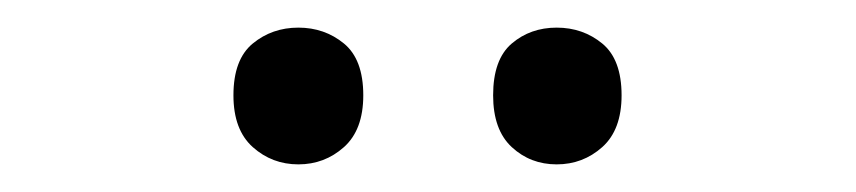

<svg xmlns="http://www.w3.org/2000/svg" viewBox="-20 -750 620 139"><path d="M149 -681Q149 -707 163 -718.5Q177 -730 196 -730Q215 -730 229 -718.5Q243 -707 243 -681Q243 -656 229 -643.5Q215 -631 196 -631Q177 -631 163 -643.5Q149 -656 149 -681ZM337 -681Q337 -707 350.5 -718.5Q364 -730 383 -730Q402 -730 416 -718.5Q430 -707 430 -681Q430 -656 416 -643.5Q402 -631 383 -631Q364 -631 350.5 -643.5Q337 -656 337 -681Z"/></svg>

Font: Noto Sans Myanmar UI
Style: Regular
Weight: 400
Designer: Monotype Design Team
Foundry: Monotype Imaging Inc.
Version: Version 2.103; ttfautohint (v1.8.4.7-5d5b)